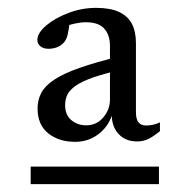

<svg xmlns="http://www.w3.org/2000/svg" viewBox="-20 -700 478 488"><path d="M58 -232V-276.5H384V-232ZM295 -524Q248.5 -514 219.2 -504Q190 -494 173.8 -483Q157.5 -472 151.5 -459.8Q145.5 -447.5 145.5 -433Q145.5 -408 161.2 -394.8Q177 -381.5 199 -381.5Q225.5 -381.5 242.5 -401.5Q259.5 -421.5 259.5 -447.5V-583Q259.5 -611 245 -627.2Q230.5 -643.5 198 -643.5Q185.5 -643.5 168.8 -639.8Q152 -636 136 -629L158 -650.5Q155 -624.5 151.8 -611.2Q148.5 -598 141 -590.5Q133.5 -583 123.8 -579.5Q114 -576 103.5 -576Q90.5 -576 82.8 -582.2Q75 -588.5 75 -598.5Q75 -616 97.2 -635Q119.5 -654 153.8 -667Q188 -680 224 -680Q260 -680 282.2 -669.8Q304.5 -659.5 315 -639.8Q325.5 -620 325.5 -591V-415Q325.5 -397 332 -389Q338.5 -381 351.5 -381Q360 -381 369.2 -383Q378.5 -385 386.5 -389V-366.5Q367 -351 355 -345.8Q343 -340.5 328 -340.5Q299.5 -340.5 281.8 -359Q264 -377.5 264 -409.5H265.5Q255 -377.5 229.5 -358.5Q204 -339.5 171 -339.5Q129.5 -339.5 102.5 -361.2Q75.5 -383 75.5 -424Q75.5 -445.5 84.5 -463.2Q93.5 -481 116.8 -496.8Q140 -512.5 181.5 -527.2Q223 -542 288 -557.5Z"/></svg>

Font: Newsreader 16pt
Style: Regular
Weight: 400
Designer: Hugues Gentile
Foundry: Production Type
Version: Version 1.003